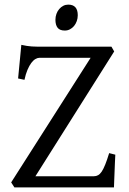

<svg xmlns="http://www.w3.org/2000/svg" viewBox="-20 -819 563 839"><path d="M483.9 -143.1Q482.9 -127.4 482.2 -108.4Q481.4 -89.4 480.7 -70.1Q480 -50.8 479.2 -32.5Q478.5 -14.2 478 0H43L28.8 -22L376 -566.4H151.9Q144 -566.4 134.8 -561Q125.5 -555.7 116.7 -543.9Q107.9 -532.2 100.1 -513.9Q92.3 -495.6 86.9 -470.2L59.1 -476.1L73.2 -623Q86.4 -620.1 97.4 -618.4Q108.4 -616.7 118.9 -616Q129.4 -615.2 140.6 -615.2H466.8L479 -594.2L134.8 -48.8H390.1Q400.4 -48.8 408.7 -53.5Q417 -58.1 424.6 -69.3Q432.1 -80.6 439.9 -100.1Q447.8 -119.6 457 -149.9ZM319.8 -752.4Q319.8 -738.8 315.4 -726.6Q311 -714.4 303.5 -705.3Q295.9 -696.3 285.6 -690.9Q275.4 -685.5 263.2 -685.5Q241.2 -685.5 231.7 -697.8Q222.2 -710 222.2 -732.4Q222.2 -746.1 226.6 -758.3Q231 -770.5 238.8 -779.5Q246.6 -788.6 256.6 -793.7Q266.6 -798.8 278.3 -798.8Q319.8 -798.8 319.8 -752.4Z"/></svg>

Font: Gentium Plus
Style: Regular
Weight: 400
Designer: J. Victor Gaultney, Annie Olsen, Iska Routamaa
Foundry: SIL International
Version: Version 1.510